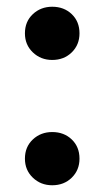

<svg xmlns="http://www.w3.org/2000/svg" viewBox="-20 -540 310 570"><path d="M135 -362Q101 -362 77.5 -384.5Q54 -407 54 -441Q54 -476 77.5 -498Q101 -520 135 -520Q170 -520 193 -498Q216 -476 216 -441Q216 -407 193 -384.5Q170 -362 135 -362ZM135 10Q101 10 77.5 -12.5Q54 -35 54 -69Q54 -104 77.5 -126Q101 -148 135 -148Q170 -148 193 -126Q216 -104 216 -69Q216 -35 193 -12.5Q170 10 135 10Z"/></svg>

Font: LINE Seed Sans
Style: Bold
Weight: 700
Designer: LINE VX Design & Dalton Maag Ltd & Sandoll Inc
Foundry: Dalton Maag Ltd
Version: Version 1.003